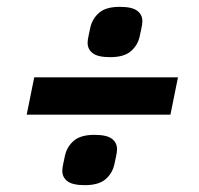

<svg xmlns="http://www.w3.org/2000/svg" viewBox="-20 -588 580 561"><path d="M58 -253 80 -362H500L478 -253ZM228 -47Q192 -47 177 -58.5Q162 -70 162 -89Q162 -97 165 -110.5Q168 -124 170 -134Q176 -160 196 -177Q216 -194 256 -194Q292 -194 307 -182.5Q322 -171 322 -152Q322 -144 319 -130.5Q316 -117 314 -107Q308 -81 288 -64Q268 -47 228 -47ZM302 -421Q266 -421 251 -432.5Q236 -444 236 -463Q236 -471 239 -484.5Q242 -498 244 -508Q250 -534 270 -551Q290 -568 330 -568Q366 -568 381 -556.5Q396 -545 396 -526Q396 -518 393 -504.5Q390 -491 388 -481Q382 -455 362 -438Q342 -421 302 -421Z"/></svg>

Font: IBM Plex Sans Cond
Style: Bold Italic
Weight: 700
Width: 3
Italic angle: -11°
Designer: Mike Abbink, Paul van der Laan, Pieter van Rosmalen
Foundry: Bold Monday
Version: Version 1.3